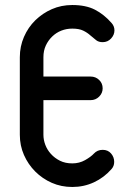

<svg xmlns="http://www.w3.org/2000/svg" viewBox="-20 -745 521 765"><path d="M354 -133Q368 -148 389 -148Q410 -148 422.5 -133.5Q435 -119 435 -100Q435 -83 424 -71Q394 -37 354 -18.5Q314 0 268 0Q224 0 186.5 -16.5Q149 -33 120.5 -61.5Q92 -90 75.5 -127.5Q59 -165 59 -208V-517Q59 -560 75.5 -598Q92 -636 120.5 -664Q149 -692 186.5 -708.5Q224 -725 268 -725Q322 -725 358 -706.5Q394 -688 424 -654Q436 -641 436 -624Q436 -606 422.5 -591.5Q409 -577 389 -577Q373 -577 363 -585L340 -604Q328 -615 311.5 -623Q295 -631 268 -631Q245 -631 224.5 -623Q204 -615 188 -599.5Q172 -584 162.5 -563.5Q153 -543 153 -517V-440H341Q361 -440 375 -426.5Q389 -413 389 -393Q389 -374 375 -360Q361 -346 341 -346H153V-208Q153 -188 160.5 -168Q168 -148 183 -131.5Q198 -115 219 -104.5Q240 -94 268 -94Q296 -94 319 -107Q342 -120 354 -133Z"/></svg>

Font: VDS
Style: Regular
Weight: 400
Designer: artmaker
Foundry: artmaker
Version: Version 1.000 2009 initial release